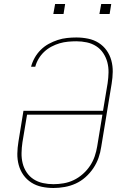

<svg xmlns="http://www.w3.org/2000/svg" viewBox="-20 -930 640 958"><path d="M247 8Q217 8 188.5 2Q160 -4 136.5 -19Q113 -34 97 -56.5Q81 -79 73.5 -106.5Q66 -134 66.5 -163.5Q67 -193 72 -223L97 -377H494L517 -515Q521 -542 521.5 -568.5Q522 -595 515.5 -619.5Q509 -644 495 -665Q481 -686 460 -699.5Q439 -713 413.5 -718.5Q388 -724 361 -724Q341 -724 319.5 -722Q298 -720 277.5 -714Q257 -708 237 -697.5Q217 -687 200.5 -671.5Q184 -656 172.5 -636.5Q161 -617 156 -597H135Q141 -620 153 -641.5Q165 -663 183 -681Q201 -699 223 -711Q245 -723 268 -730.5Q291 -738 314.5 -740.5Q338 -743 361 -743Q391 -743 420 -737Q449 -731 472.5 -716Q496 -701 512 -678.5Q528 -656 535.5 -628.5Q543 -601 542.5 -571.5Q542 -542 537 -512L485 -197Q481 -169 471.5 -142Q462 -115 445.5 -90.5Q429 -66 406.5 -46Q384 -26 357.5 -14Q331 -2 302.5 3Q274 8 247 8ZM247 -11Q272 -11 298 -15.5Q324 -20 348 -31.5Q372 -43 393 -61.5Q414 -80 429 -102.5Q444 -125 452.5 -150Q461 -175 465 -200L491 -358H115L92 -220Q88 -193 87.5 -166.5Q87 -140 93 -115.5Q99 -91 113 -70Q127 -49 148 -35.5Q169 -22 194.5 -16.5Q220 -11 247 -11ZM476 -860 485 -910H535L527 -860ZM246 -860 255 -910H305L297 -860Z"/></svg>

Font: Iosevka SS04 Th Ex Obl
Style: Regular
Weight: 100
Width: 7
Italic angle: -9°
Monospace: yes
Designer: Belleve Invis
Foundry: Belleve Invis
Version: Version 19.0.0; ttfautohint (v1.8.4)